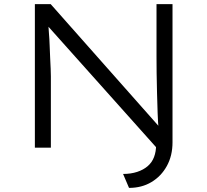

<svg xmlns="http://www.w3.org/2000/svg" viewBox="-20 -720 1011 936"><path d="M609 196 580 128Q618 128 648.5 118Q679 108 700 90Q721 72 731 45.5Q741 19 741 -14V-51L752 10L207 -600L215 -610Q216 -588 218.5 -559Q221 -530 222 -499Q223 -468 224.5 -438.5Q226 -409 227 -385.5Q228 -362 228 -348V0H150V-700H227L767 -90L754 -82Q750 -120 748.5 -168Q747 -216 745.5 -267Q744 -318 743.5 -364.5Q743 -411 743 -443V-700H821V-26Q821 39 793.5 89Q766 139 718.5 167.5Q671 196 609 196Z"/></svg>

Font: Lexend Giga Light
Style: Regular
Weight: 300
Version: Version 1.007